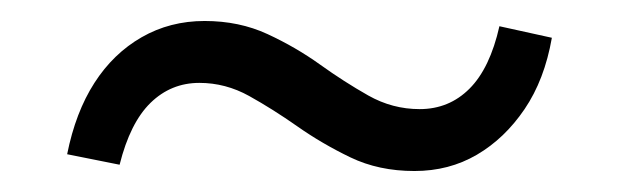

<svg xmlns="http://www.w3.org/2000/svg" viewBox="-20 -321 590 183"><path d="M375 -158Q341 -158 314 -171Q287 -184 263.5 -200.5Q240 -217 217.5 -229.5Q195 -242 170 -242Q143 -242 123.5 -223Q104 -204 94 -164L44 -174Q52 -214 70 -242Q88 -270 115 -285.5Q142 -301 175 -301Q208 -301 235 -288.5Q262 -276 285 -259.5Q308 -243 331 -230Q354 -217 380 -217Q408 -217 427.5 -236.5Q447 -256 456 -296L506 -285Q499 -245 480 -217Q461 -189 434.5 -173.5Q408 -158 375 -158Z"/></svg>

Font: Ysabeau Office Medium
Style: Regular
Weight: 500
Designer: Christian Thalmann (Catharsis Fonts)
Version: Version 2.001;gftools[0.9.30]; featfreeze: tnum,lnum,ss02